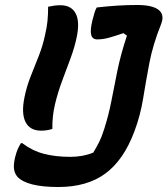

<svg xmlns="http://www.w3.org/2000/svg" viewBox="-20 -730 672 770"><path d="M262 -101Q313 -101 354 -118Q368 -141 378 -161Q388 -181 398 -213Q416 -269 427 -326.5Q438 -384 451 -447.5Q464 -511 489 -587L475 -597Q443 -586 418 -579Q393 -572 370 -572Q350 -572 345.5 -591Q341 -610 351 -650Q355 -666 359 -679Q363 -692 368 -700Q412 -705 450.5 -707.5Q489 -710 530 -710Q591 -710 616 -690.5Q641 -671 626 -633Q593 -551 579 -477Q565 -403 554 -335Q543 -267 519 -203Q476 -88 402.5 -34Q329 20 214 20Q87 20 49 -22Q38 -36 36 -54Q34 -72 41 -101Q46 -120 51 -131.5Q56 -143 64 -156H69Q110 -125 156.5 -113Q203 -101 262 -101ZM173 -703Q187 -706 198 -707.5Q209 -709 222 -709Q266 -709 283.5 -676Q301 -643 287 -578Q279 -540 263 -496.5Q247 -453 229.5 -406.5Q212 -360 200.5 -311.5Q189 -263 190 -213Q169 -206 145 -206Q100 -206 82.5 -240.5Q65 -275 78 -339Q87 -384 103.5 -425Q120 -466 136 -507Q152 -548 161 -591Q168 -621 170.5 -646.5Q173 -672 173 -703Z"/></svg>

Font: Recursive Sn Csl St SmB
Style: Italic
Weight: 600
Italic angle: -15°
Version: Version 1.079;hotconv 1.0.112;makeotfexe 2.5.65598; ttfautoh